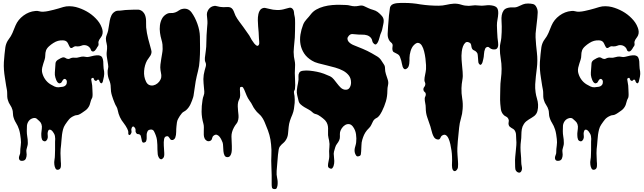

<svg xmlns="http://www.w3.org/2000/svg" viewBox="-20 -781 4397 1311"><path d="M11 -411Q13 -434 16.5 -457.5Q20 -481 32 -502Q38 -512 45 -521Q52 -530 57 -540Q66 -556 72 -573Q78 -590 86 -607Q103 -647 140 -674.5Q177 -702 221 -706Q235 -708 248 -704Q261 -700 275 -701Q294 -702 311.5 -706Q329 -710 346 -714Q363 -718 379 -723Q395 -728 412 -733Q432 -739 455 -738.5Q478 -738 498 -733Q536 -723 571 -703.5Q606 -684 633 -656Q647 -642 657.5 -626.5Q668 -611 675 -592Q680 -579 681 -566Q682 -553 677 -540Q672 -529 664 -519Q656 -509 653 -498Q651 -492 652.5 -485Q654 -478 652 -472Q651 -467 647.5 -463.5Q644 -460 642 -455Q640 -451 636.5 -446Q633 -441 629 -436.5Q625 -432 619.5 -430Q614 -428 608 -431Q603 -433 600.5 -441Q598 -449 594 -454Q582 -469 565 -472Q550 -475 537 -469.5Q524 -464 510 -464Q503 -464 498 -465Q493 -466 485 -462Q480 -460 476 -456.5Q472 -453 467 -453Q461 -453 457.5 -458Q454 -463 451 -470L445 -483Q442 -489 439 -493Q429 -505 409.5 -505.5Q390 -506 376 -502Q361 -498 344.5 -487.5Q328 -477 316 -466Q300 -452 294.5 -437Q289 -422 289 -402Q289 -387 284.5 -373.5Q280 -360 275.5 -346Q271 -332 268 -318.5Q265 -305 267 -290Q272 -264 287 -241.5Q302 -219 325 -205Q338 -197 352 -190.5Q366 -184 380 -185Q393 -186 408 -188.5Q423 -191 431 -202Q434 -206 435.5 -212Q437 -218 436.5 -224Q436 -230 433 -235Q430 -240 424 -242Q418 -243 414.5 -240Q411 -237 408 -232.5Q405 -228 402.5 -223Q400 -218 396 -215Q387 -210 381 -213Q375 -216 370.5 -222.5Q366 -229 363 -237.5Q360 -246 358 -252Q353 -269 354.5 -286Q356 -303 357 -320Q358 -335 359 -348.5Q360 -362 374 -372Q382 -377 395 -384Q408 -391 418 -389Q425 -387 430 -383.5Q435 -380 442 -379Q450 -377 456 -380.5Q462 -384 470 -386Q478 -388 488 -387Q498 -386 506 -387Q514 -388 521.5 -390.5Q529 -393 537 -394Q551 -396 563 -393Q575 -390 588 -393Q597 -395 605 -397Q613 -399 622 -401Q629 -402 637.5 -403Q646 -404 654 -403Q662 -402 669 -398Q676 -394 679 -386Q684 -374 685 -361Q686 -348 686 -335Q686 -324 687.5 -313.5Q689 -303 691 -292Q693 -276 689.5 -257.5Q686 -239 682 -224Q680 -217 675.5 -213.5Q671 -210 665 -216Q663 -218 661 -222L658 -230Q657 -234 654.5 -236Q652 -238 647 -237Q644 -236 642 -232.5Q640 -229 635 -229Q630 -229 629 -230L625 -234Q621 -239 619.5 -245.5Q618 -252 609 -248Q602 -245 603 -237.5Q604 -230 605 -225Q608 -210 609.5 -197.5Q611 -185 611 -169Q611 -157 612 -144.5Q613 -132 611 -119Q610 -113 607 -108.5Q604 -104 602 -98Q599 -90 597 -81Q595 -72 592 -64Q582 -40 562 -26Q552 -19 540.5 -11Q529 -3 518 2Q510 5 502 5.5Q494 6 486 10Q463 20 451 34.5Q439 49 425 70Q415 85 410.5 102.5Q406 120 403.5 138Q401 156 400 174Q399 192 397 210Q393 237 393 265Q393 293 395 320Q397 334 396 353Q395 372 381 377Q365 382 358.5 368.5Q352 355 351 342Q349 326 352 310Q355 294 355 278Q355 260 356 242.5Q357 225 356 208Q355 198 356 187.5Q357 177 357 167Q357 157 355 147Q353 137 347 128Q344 122 338.5 115.5Q333 109 327 106Q321 103 315.5 105Q310 107 307 118Q304 128 305.5 139Q307 150 306 160Q304 172 295.5 180Q287 188 274 180Q269 177 266.5 170.5Q264 164 263 156.5Q262 149 262 141V129Q263 113 265.5 97.5Q268 82 263 67Q259 55 249 46Q239 37 230 29Q220 22 205 26Q187 31 176.5 45Q166 59 164 77Q163 95 163 114Q163 133 166 150Q170 170 170 196Q170 208 166.5 218Q163 228 161 239Q159 248 160.5 257Q162 266 162 275Q162 289 156.5 302Q151 315 135 317Q118 319 112.5 309.5Q107 300 111 286Q113 278 115.5 273Q118 268 118 260Q118 237 121.5 214Q125 191 122 168Q120 151 117.5 135Q115 119 110 103Q102 78 89 57.5Q76 37 70 11Q68 0 68 -10.5Q68 -21 65 -31Q60 -49 49.5 -64Q39 -79 34 -97Q30 -109 29.5 -121Q29 -133 29 -147Q29 -159 26.5 -171Q24 -183 22 -195Q18 -223 13.5 -250Q9 -277 7 -304Q5 -331 6.5 -357.5Q8 -384 11 -411Z M718 -340Q713 -370 709.5 -393.5Q706 -417 711 -448Q712 -458 711 -466.5Q710 -475 708 -483.5Q706 -492 704.5 -500Q703 -508 703 -518Q704 -532 709 -543.5Q714 -555 718 -571Q721 -585 723.5 -603.5Q726 -622 729.5 -640.5Q733 -659 740.5 -675Q748 -691 762 -700Q773 -708 787 -708Q801 -708 814 -710Q834 -713 854 -713.5Q874 -714 894 -715Q911 -716 925 -715Q939 -714 953 -703Q965 -692 970 -679Q975 -666 976.5 -652Q978 -638 977.5 -623Q977 -608 978 -594Q982 -555 991.5 -517.5Q1001 -480 1012 -442Q1016 -429 1014 -419.5Q1012 -410 1007.5 -402Q1003 -394 996.5 -386Q990 -378 984 -368Q967 -336 964 -296.5Q961 -257 977 -224Q985 -207 998.5 -201Q1012 -195 1027 -198Q1042 -201 1055 -211.5Q1068 -222 1075 -236Q1080 -246 1081 -253.5Q1082 -261 1081.5 -268.5Q1081 -276 1079 -284Q1077 -292 1076 -301Q1073 -321 1075.5 -340.5Q1078 -360 1081 -379Q1084 -399 1087 -415Q1090 -431 1090.5 -446Q1091 -461 1089.5 -476.5Q1088 -492 1082 -512Q1076 -532 1072.5 -557.5Q1069 -583 1072 -607.5Q1075 -632 1085.5 -652.5Q1096 -673 1117 -685Q1131 -693 1146.5 -692Q1162 -691 1176 -696Q1190 -701 1202 -710Q1214 -719 1230 -721Q1266 -726 1288 -696Q1312 -663 1328 -618Q1344 -573 1345 -532Q1346 -490 1346 -449.5Q1346 -409 1343 -368Q1341 -330 1332 -296Q1323 -262 1316 -225Q1312 -203 1309.5 -181.5Q1307 -160 1303 -138Q1302 -133 1301.5 -127.5Q1301 -122 1299 -117Q1292 -94 1281 -70Q1270 -46 1251 -29Q1244 -23 1236 -19Q1228 -15 1222 -8Q1215 0 1208 10.5Q1201 21 1196 31Q1190 42 1188 55.5Q1186 69 1185 81Q1183 99 1183 120Q1183 141 1177 158Q1175 165 1167.5 171Q1160 177 1152 175Q1146 174 1143 170L1137 161Q1134 156 1130.5 152.5Q1127 149 1122 149Q1104 149 1100.5 168.5Q1097 188 1098.5 213Q1100 238 1101.5 262.5Q1103 287 1096 296Q1088 306 1081.5 306.5Q1075 307 1070 302Q1065 297 1061.5 288.5Q1058 280 1057 272Q1055 256 1055 240Q1055 224 1054.5 208Q1054 192 1052 176Q1050 160 1044 144Q1039 130 1031.5 115.5Q1024 101 1005 104Q994 106 990 111.5Q986 117 983 128Q981 135 981.5 145Q982 155 981.5 164.5Q981 174 978 182Q975 190 966 192Q956 195 952 188.5Q948 182 947 172L943 154Q942 144 936 139Q929 134 921.5 134.5Q914 135 909 126Q904 118 905.5 109.5Q907 101 902 93Q895 82 888.5 83Q882 84 879 93Q875 103 877.5 113Q880 123 874 132Q872 135 869 139Q866 143 861 140Q856 138 856 132V121Q856 115 853.5 109Q851 103 849 98Q844 88 838 78.5Q832 69 825 60Q793 21 784 -28Q781 -44 774.5 -54Q768 -64 763 -77Q752 -103 744 -129.5Q736 -156 736 -185Q736 -210 726 -233.5Q716 -257 715 -283Q714 -300 717.5 -312Q721 -324 718 -340Z M1385 -327Q1389 -343 1383 -355.5Q1377 -368 1379 -386Q1382 -412 1385.5 -436.5Q1389 -461 1389 -490Q1389 -516 1390.5 -540.5Q1392 -565 1394 -591Q1396 -606 1396.5 -621.5Q1397 -637 1395 -653Q1393 -666 1392.5 -680Q1392 -694 1398 -706Q1409 -730 1432 -738Q1446 -743 1457.5 -739.5Q1469 -736 1482 -734Q1494 -732 1505.5 -732Q1517 -732 1530 -733Q1542 -734 1552 -730.5Q1562 -727 1569 -717Q1576 -706 1579.5 -695Q1583 -684 1588 -674Q1599 -653 1613.5 -634Q1628 -615 1641 -597Q1649 -586 1656.5 -575Q1664 -564 1672 -553Q1683 -539 1690.5 -523.5Q1698 -508 1709 -494L1716 -484Q1721 -478 1726.5 -473.5Q1732 -469 1737 -468Q1742 -467 1746 -473Q1752 -481 1750 -495.5Q1748 -510 1748 -521Q1748 -541 1746 -561Q1744 -581 1742.5 -601.5Q1741 -622 1740.5 -642.5Q1740 -663 1744 -683Q1746 -694 1752 -706Q1758 -718 1769 -723Q1780 -729 1792 -726.5Q1804 -724 1816 -721Q1845 -713 1873 -712.5Q1901 -712 1929 -721Q1941 -725 1955.5 -728Q1970 -731 1980 -718Q1987 -709 1987.5 -696.5Q1988 -684 1991 -673Q1994 -661 1994.5 -649Q1995 -637 1995 -623Q1995 -598 1994.5 -573.5Q1994 -549 1993 -524Q1991 -492 1987 -459Q1983 -426 1987 -394Q1989 -380 1992 -366.5Q1995 -353 1995 -338Q1995 -324 1994 -310Q1993 -296 1993 -282Q1993 -256 1995 -227Q1997 -198 1994 -174Q1993 -167 1990 -163Q1987 -159 1987 -152Q1987 -146 1988.5 -139Q1990 -132 1991 -126Q1992 -114 1992.5 -102Q1993 -90 1992 -78Q1990 -56 1987 -37Q1984 -18 1976 2Q1967 22 1960 43Q1953 64 1951 86Q1949 109 1946.5 133.5Q1944 158 1930 178Q1924 187 1916.5 193.5Q1909 200 1902.5 206Q1896 212 1890.5 220Q1885 228 1883 240Q1877 277 1875 313Q1873 349 1869 386Q1867 412 1872.5 435.5Q1878 459 1875 484Q1873 495 1869.5 503Q1866 511 1853 510Q1839 509 1837 499Q1835 489 1835 478V416Q1835 385 1833 353Q1831 317 1833 279.5Q1835 242 1831 206Q1828 171 1819.5 140.5Q1811 110 1797 78Q1792 65 1786.5 52Q1781 39 1773 26Q1763 9 1748 -3.5Q1733 -16 1722 -32Q1711 -46 1703.5 -62Q1696 -78 1685 -92Q1672 -110 1664 -129Q1656 -148 1648 -168Q1645 -175 1640.5 -182Q1636 -189 1628 -188Q1620 -187 1619 -183Q1618 -179 1618 -172Q1618 -158 1619.5 -143.5Q1621 -129 1618 -115Q1616 -107 1612 -99.5Q1608 -92 1606 -83Q1603 -69 1603.5 -54Q1604 -39 1605.5 -24Q1607 -9 1608.5 5.5Q1610 20 1607 35Q1604 52 1594.5 63.5Q1585 75 1577 90Q1560 122 1560.5 151.5Q1561 181 1563 216V237Q1563 250 1560.5 262Q1558 274 1551.5 283Q1545 292 1533 292Q1519 292 1513 280Q1507 268 1505.5 251Q1504 234 1503.5 217.5Q1503 201 1500 192Q1497 184 1491.5 172.5Q1486 161 1478.5 152Q1471 143 1461 139.5Q1451 136 1439 145Q1430 152 1428 164Q1426 176 1415 181Q1403 186 1392.5 180.5Q1382 175 1377 164Q1372 153 1371.5 140Q1371 127 1371.5 114Q1372 101 1372 88Q1372 75 1369 64Q1357 22 1356.5 -17.5Q1356 -57 1363 -99Q1365 -114 1370.5 -127.5Q1376 -141 1375 -156Q1373 -184 1370 -212.5Q1367 -241 1371 -270Q1373 -284 1377 -298.5Q1381 -313 1385 -327Z M2050 -613Q2058 -633 2073.5 -649.5Q2089 -666 2102 -683Q2117 -703 2140 -716Q2163 -729 2191 -736.5Q2219 -744 2249 -746.5Q2279 -749 2306 -748Q2325 -747 2340.5 -747Q2356 -747 2374 -742Q2400 -735 2429 -741Q2450 -746 2464 -740Q2478 -734 2494 -726Q2511 -718 2528 -713.5Q2545 -709 2559 -699Q2576 -686 2588 -671.5Q2600 -657 2600 -639Q2600 -627 2597 -615Q2594 -603 2592 -591Q2590 -579 2586 -567.5Q2582 -556 2577 -545Q2575 -540 2571.5 -525.5Q2568 -511 2562.5 -498Q2557 -485 2549 -479Q2541 -473 2529 -487Q2524 -492 2522.5 -499.5Q2521 -507 2519 -512Q2510 -532 2487 -540Q2470 -545 2451.5 -544.5Q2433 -544 2416 -546Q2400 -548 2386 -548.5Q2372 -549 2361 -536Q2352 -526 2352.5 -516Q2353 -506 2359 -498Q2365 -490 2374.5 -483.5Q2384 -477 2394 -473Q2427 -460 2458 -447Q2489 -434 2519 -417Q2539 -406 2556.5 -395Q2574 -384 2585 -366Q2593 -352 2601 -341.5Q2609 -331 2609 -314Q2609 -294 2615 -275.5Q2621 -257 2627 -239Q2634 -219 2629.5 -200Q2625 -181 2625 -161Q2625 -123 2615 -89Q2605 -55 2588 -21Q2583 -12 2577.5 -2.5Q2572 7 2564 15Q2559 21 2550.5 25Q2542 29 2536 35Q2528 43 2524 53.5Q2520 64 2515 72Q2510 83 2501.5 91.5Q2493 100 2486 108Q2473 124 2466 139.5Q2459 155 2454 172Q2448 192 2448 212Q2448 232 2446 253Q2445 261 2444 272Q2443 283 2429 286Q2418 289 2413 282.5Q2408 276 2405 268Q2401 258 2401 248Q2401 238 2403 229Q2405 220 2408 210.5Q2411 201 2412 190Q2415 165 2411 136Q2407 107 2390 84Q2378 68 2363.5 66.5Q2349 65 2336 73Q2323 81 2314 94.5Q2305 108 2302 121Q2300 134 2301 149Q2302 164 2296 177Q2290 190 2281.5 200.5Q2273 211 2269 225Q2264 241 2260.5 254.5Q2257 268 2260 285Q2262 301 2262.5 318Q2263 335 2258 351Q2256 359 2249.5 367Q2243 375 2229 367Q2219 362 2219.5 349Q2220 336 2222 328Q2225 314 2227 301.5Q2229 289 2228 274Q2226 250 2229 226Q2232 202 2227 178Q2225 170 2223 161Q2221 152 2220 142Q2219 126 2220 110.5Q2221 95 2219 81Q2217 67 2209.5 53.5Q2202 40 2185 27Q2177 21 2168.5 14.5Q2160 8 2152 4Q2142 -1 2132.5 -3Q2123 -5 2115 -13Q2103 -25 2087.5 -33Q2072 -41 2058 -49.5Q2044 -58 2032.5 -68.5Q2021 -79 2018 -95Q2014 -112 2009.5 -130.5Q2005 -149 2007 -166Q2010 -192 2015 -214Q2020 -236 2018 -262Q2017 -273 2023.5 -284.5Q2030 -296 2049 -298Q2070 -301 2094.5 -298.5Q2119 -296 2144 -291Q2169 -286 2192 -277.5Q2215 -269 2234 -260Q2248 -253 2259.5 -239Q2271 -225 2282 -210.5Q2293 -196 2305 -184Q2317 -172 2332 -169Q2356 -165 2366.5 -181Q2377 -197 2377 -217Q2377 -246 2362 -265.5Q2347 -285 2323 -298Q2299 -311 2269 -319.5Q2239 -328 2209.5 -335Q2180 -342 2153.5 -349Q2127 -356 2110 -367Q2075 -388 2056.5 -416.5Q2038 -445 2032 -477.5Q2026 -510 2031.5 -545Q2037 -580 2050 -613Z M2630 -603Q2633 -627 2634 -651Q2635 -675 2639 -699Q2641 -708 2641.5 -719.5Q2642 -731 2647 -739Q2653 -749 2665 -753.5Q2677 -758 2690.5 -759.5Q2704 -761 2717 -761H2741Q2769 -761 2796.5 -758.5Q2824 -756 2851 -751Q2912 -742 2974 -742Q3002 -742 3027 -748Q3052 -754 3079 -756Q3105 -757 3129.5 -749Q3154 -741 3181 -741Q3192 -741 3202.5 -743Q3213 -745 3224 -745Q3239 -745 3254 -743Q3269 -741 3284 -743Q3298 -745 3310.5 -745.5Q3323 -746 3337 -744Q3364 -740 3373.5 -727.5Q3383 -715 3382 -688Q3381 -668 3377 -648Q3373 -628 3373 -608Q3373 -587 3374.5 -566Q3376 -545 3377 -524Q3378 -510 3381 -491Q3384 -472 3379 -459Q3374 -445 3359 -443.5Q3344 -442 3332 -448Q3325 -452 3319 -457.5Q3313 -463 3303 -459Q3296 -456 3292.5 -448Q3289 -440 3287 -430Q3285 -420 3284.5 -410Q3284 -400 3283 -393Q3282 -389 3280 -377.5Q3278 -366 3274.5 -355.5Q3271 -345 3265 -340Q3259 -335 3251 -345Q3246 -350 3245.5 -363Q3245 -376 3244 -384Q3242 -396 3242 -406Q3242 -416 3234 -425Q3226 -434 3216 -437.5Q3206 -441 3201 -454Q3199 -460 3198.5 -465Q3198 -470 3197 -474.5Q3196 -479 3193.5 -483Q3191 -487 3185 -490Q3168 -499 3157.5 -489.5Q3147 -480 3141 -463.5Q3135 -447 3133 -428.5Q3131 -410 3131 -401Q3131 -373 3134 -345.5Q3137 -318 3139 -290Q3142 -261 3137 -234.5Q3132 -208 3131 -179Q3130 -144 3136 -108.5Q3142 -73 3139 -37Q3137 -4 3127.5 27.5Q3118 59 3115 91Q3113 114 3110.5 136.5Q3108 159 3106 182Q3104 206 3103 229Q3102 252 3104 278Q3105 298 3107 319Q3109 340 3107 360Q3107 366 3103 373Q3099 380 3094 384Q3089 388 3083 387.5Q3077 387 3072 379Q3066 368 3066 347Q3066 326 3067 314Q3067 307 3066.5 288.5Q3066 270 3063 248Q3060 226 3055 203.5Q3050 181 3042.5 164.5Q3035 148 3024 141.5Q3013 135 2998 145Q2993 148 2990.5 154Q2988 160 2985 164.5Q2982 169 2977 171Q2972 173 2962 170Q2950 166 2943.5 155.5Q2937 145 2932.5 132Q2928 119 2925 105.5Q2922 92 2919 83Q2908 50 2897.5 20.5Q2887 -9 2887 -45Q2887 -61 2883.5 -77Q2880 -93 2880 -107Q2880 -115 2884.5 -123.5Q2889 -132 2887 -141Q2886 -149 2879.5 -153Q2873 -157 2871 -168Q2870 -179 2876.5 -186.5Q2883 -194 2884 -204Q2885 -213 2881.5 -219.5Q2878 -226 2878 -234Q2878 -250 2882.5 -269.5Q2887 -289 2889 -309Q2890 -316 2889 -336.5Q2888 -357 2885 -381.5Q2882 -406 2876 -430Q2870 -454 2860.5 -469.5Q2851 -485 2837 -488Q2823 -491 2805 -472Q2798 -465 2792.5 -454.5Q2787 -444 2783.5 -432Q2780 -420 2778 -408Q2776 -396 2776 -386V-367Q2776 -357 2774.5 -346.5Q2773 -336 2769.5 -327Q2766 -318 2758 -313Q2747 -305 2740 -310Q2733 -315 2729.5 -325Q2726 -335 2724 -347Q2722 -359 2720 -366Q2716 -379 2711 -392.5Q2706 -406 2692 -413Q2677 -420 2668 -425.5Q2659 -431 2659 -451Q2659 -458 2660.5 -465Q2662 -472 2660 -478Q2658 -485 2652 -489.5Q2646 -494 2642 -499Q2626 -520 2627 -549.5Q2628 -579 2630 -603Z M3405 -311Q3405 -347 3399 -381.5Q3393 -416 3393 -452Q3393 -470 3397 -487Q3401 -504 3403 -522Q3405 -542 3405.5 -561.5Q3406 -581 3406 -601Q3406 -618 3404.5 -638.5Q3403 -659 3406 -677Q3409 -695 3418.5 -709Q3428 -723 3450 -728Q3467 -732 3484.5 -730.5Q3502 -729 3519 -737Q3536 -745 3550.5 -751Q3565 -757 3585 -757Q3603 -757 3619 -753.5Q3635 -750 3644 -730Q3652 -714 3651.5 -695Q3651 -676 3649 -659Q3646 -639 3644.5 -619Q3643 -599 3640 -579Q3636 -552 3637 -526Q3638 -500 3640.5 -474Q3643 -448 3646 -422Q3649 -396 3649 -369Q3649 -342 3645.5 -314.5Q3642 -287 3639 -260Q3636 -233 3634.5 -206Q3633 -179 3637 -151Q3640 -129 3646.5 -108Q3653 -87 3654 -66Q3655 -45 3650 -24Q3645 -3 3628 11Q3619 18 3609.5 23.5Q3600 29 3590.5 35Q3581 41 3572.5 48Q3564 55 3557 66Q3546 83 3543 101.5Q3540 120 3540 140Q3540 162 3537 182.5Q3534 203 3534 225Q3534 250 3536.5 274Q3539 298 3539 323Q3539 339 3543 357Q3547 375 3539 389Q3532 400 3521 397.5Q3510 395 3504 386Q3497 376 3497.5 359.5Q3498 343 3497 332Q3496 311 3498 290.5Q3500 270 3502 249Q3504 229 3505.5 210.5Q3507 192 3505 172Q3504 156 3503.5 139.5Q3503 123 3494 109Q3490 103 3484 99.5Q3478 96 3471.5 92Q3465 88 3460 83.5Q3455 79 3453 70Q3451 61 3453.5 51Q3456 41 3452 33Q3447 20 3434.5 14.5Q3422 9 3414 -2Q3403 -16 3400 -35.5Q3397 -55 3396 -72Q3394 -98 3395 -124.5Q3396 -151 3396 -177Q3396 -211 3400.5 -244Q3405 -277 3405 -311Z M3671 -411Q3673 -434 3676.5 -457.5Q3680 -481 3692 -502Q3698 -512 3705 -521Q3712 -530 3717 -540Q3726 -556 3732 -573Q3738 -590 3746 -607Q3763 -647 3800 -674.5Q3837 -702 3881 -706Q3895 -708 3908 -704Q3921 -700 3935 -701Q3954 -702 3971.5 -706Q3989 -710 4006 -714Q4023 -718 4039 -723Q4055 -728 4072 -733Q4092 -739 4115 -738.5Q4138 -738 4158 -733Q4196 -723 4231 -703.5Q4266 -684 4293 -656Q4307 -642 4317.5 -626.5Q4328 -611 4335 -592Q4340 -579 4341 -566Q4342 -553 4337 -540Q4332 -529 4324 -519Q4316 -509 4313 -498Q4311 -492 4312.5 -485Q4314 -478 4312 -472Q4311 -467 4307.5 -463.5Q4304 -460 4302 -455Q4300 -451 4296.5 -446Q4293 -441 4289 -436.5Q4285 -432 4279.5 -430Q4274 -428 4268 -431Q4263 -433 4260.5 -441Q4258 -449 4254 -454Q4242 -469 4225 -472Q4210 -475 4197 -469.5Q4184 -464 4170 -464Q4163 -464 4158 -465Q4153 -466 4145 -462Q4140 -460 4136 -456.5Q4132 -453 4127 -453Q4121 -453 4117.5 -458Q4114 -463 4111 -470L4105 -483Q4102 -489 4099 -493Q4089 -505 4069.5 -505.5Q4050 -506 4036 -502Q4021 -498 4004.5 -487.5Q3988 -477 3976 -466Q3960 -452 3954.5 -437Q3949 -422 3949 -402Q3949 -387 3944.5 -373.5Q3940 -360 3935.5 -346Q3931 -332 3928 -318.5Q3925 -305 3927 -290Q3932 -264 3947 -241.5Q3962 -219 3985 -205Q3998 -197 4012 -190.5Q4026 -184 4040 -185Q4053 -186 4068 -188.5Q4083 -191 4091 -202Q4094 -206 4095.5 -212Q4097 -218 4096.5 -224Q4096 -230 4093 -235Q4090 -240 4084 -242Q4078 -243 4074.5 -240Q4071 -237 4068 -232.5Q4065 -228 4062.5 -223Q4060 -218 4056 -215Q4047 -210 4041 -213Q4035 -216 4030.5 -222.5Q4026 -229 4023 -237.5Q4020 -246 4018 -252Q4013 -269 4014.5 -286Q4016 -303 4017 -320Q4018 -335 4019 -348.5Q4020 -362 4034 -372Q4042 -377 4055 -384Q4068 -391 4078 -389Q4085 -387 4090 -383.5Q4095 -380 4102 -379Q4110 -377 4116 -380.5Q4122 -384 4130 -386Q4138 -388 4148 -387Q4158 -386 4166 -387Q4174 -388 4181.5 -390.5Q4189 -393 4197 -394Q4211 -396 4223 -393Q4235 -390 4248 -393Q4257 -395 4265 -397Q4273 -399 4282 -401Q4289 -402 4297.5 -403Q4306 -404 4314 -403Q4322 -402 4329 -398Q4336 -394 4339 -386Q4344 -374 4345 -361Q4346 -348 4346 -335Q4346 -324 4347.5 -313.5Q4349 -303 4351 -292Q4353 -276 4349.5 -257.5Q4346 -239 4342 -224Q4340 -217 4335.5 -213.5Q4331 -210 4325 -216Q4323 -218 4321 -222L4318 -230Q4317 -234 4314.5 -236Q4312 -238 4307 -237Q4304 -236 4302 -232.5Q4300 -229 4295 -229Q4290 -229 4289 -230L4285 -234Q4281 -239 4279.5 -245.5Q4278 -252 4269 -248Q4262 -245 4263 -237.5Q4264 -230 4265 -225Q4268 -210 4269.5 -197.5Q4271 -185 4271 -169Q4271 -157 4272 -144.5Q4273 -132 4271 -119Q4270 -113 4267 -108.5Q4264 -104 4262 -98Q4259 -90 4257 -81Q4255 -72 4252 -64Q4242 -40 4222 -26Q4212 -19 4200.5 -11Q4189 -3 4178 2Q4170 5 4162 5.5Q4154 6 4146 10Q4123 20 4111 34.5Q4099 49 4085 70Q4075 85 4070.5 102.5Q4066 120 4063.5 138Q4061 156 4060 174Q4059 192 4057 210Q4053 237 4053 265Q4053 293 4055 320Q4057 334 4056 353Q4055 372 4041 377Q4025 382 4018.5 368.5Q4012 355 4011 342Q4009 326 4012 310Q4015 294 4015 278Q4015 260 4016 242.5Q4017 225 4016 208Q4015 198 4016 187.5Q4017 177 4017 167Q4017 157 4015 147Q4013 137 4007 128Q4004 122 3998.5 115.5Q3993 109 3987 106Q3981 103 3975.5 105Q3970 107 3967 118Q3964 128 3965.5 139Q3967 150 3966 160Q3964 172 3955.5 180Q3947 188 3934 180Q3929 177 3926.5 170.5Q3924 164 3923 156.5Q3922 149 3922 141V129Q3923 113 3925.5 97.5Q3928 82 3923 67Q3919 55 3909 46Q3899 37 3890 29Q3880 22 3865 26Q3847 31 3836.5 45Q3826 59 3824 77Q3823 95 3823 114Q3823 133 3826 150Q3830 170 3830 196Q3830 208 3826.5 218Q3823 228 3821 239Q3819 248 3820.5 257Q3822 266 3822 275Q3822 289 3816.5 302Q3811 315 3795 317Q3778 319 3772.5 309.5Q3767 300 3771 286Q3773 278 3775.5 273Q3778 268 3778 260Q3778 237 3781.5 214Q3785 191 3782 168Q3780 151 3777.5 135Q3775 119 3770 103Q3762 78 3749 57.5Q3736 37 3730 11Q3728 0 3728 -10.5Q3728 -21 3725 -31Q3720 -49 3709.5 -64Q3699 -79 3694 -97Q3690 -109 3689.5 -121Q3689 -133 3689 -147Q3689 -159 3686.5 -171Q3684 -183 3682 -195Q3678 -223 3673.5 -250Q3669 -277 3667 -304Q3665 -331 3666.5 -357.5Q3668 -384 3671 -411Z"/></svg>

Font: Double Feature
Style: Regular
Weight: 400
Designer: David Shetterly
Foundry: David Shetterly
Version: Version 2.100 1997 initial release